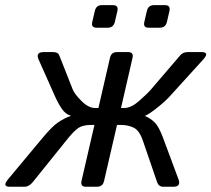

<svg xmlns="http://www.w3.org/2000/svg" viewBox="-51 -711 805 731"><path d="M-14.2 0Q-43.9 0 -20 -28.8L112.3 -187.5Q147 -229 169.2 -244.4Q191.4 -259.8 217.8 -269.5L218.3 -270.5Q198.2 -276.4 184.3 -296.9Q170.4 -317.4 158.2 -344.7L96.2 -483.9Q83.5 -512.7 115.2 -512.7H151.9Q169.9 -512.7 174.8 -500L225.6 -371.1Q232.4 -353.5 259 -326.7Q285.6 -299.8 311.5 -299.8H323.7L367.7 -490.7Q372.6 -512.7 394.5 -512.7H436.5Q458.5 -512.7 453.6 -490.7L409.7 -299.8H421.9Q447.8 -299.8 477.8 -325.9Q507.8 -352.1 524.4 -371.1L634.8 -500Q645.5 -512.7 663.6 -512.7H715.8Q748.5 -512.7 722.2 -483.9L595.7 -344.7Q575.7 -322.8 544.7 -298.6Q513.7 -274.4 501.5 -270.5L501 -269.5Q523.4 -259.8 538.8 -243.9Q554.2 -228 569.3 -187.5L628.4 -28.8Q639.2 0 608.9 0H570.3Q553.2 0 546.9 -18.1L493.2 -174.8Q480 -213.9 458.7 -224.6Q437.5 -235.4 407.2 -235.4H394.5L345.2 -22Q340.3 0 318.4 0H276.4Q254.4 0 259.3 -22L308.6 -235.4H295.9Q265.6 -235.4 248.5 -224.6Q231.4 -213.9 200.2 -174.8L74.2 -18.1Q59.6 0 42 0ZM316.9 -605.5Q294.9 -605.5 300.3 -627.4L310.1 -669.4Q314.9 -691.4 336.9 -691.4H378.9Q400.9 -691.4 396 -669.4L386.2 -627.4Q380.9 -605.5 358.9 -605.5ZM515.1 -605.5Q493.2 -605.5 498.5 -627.4L508.3 -669.4Q513.2 -691.4 535.2 -691.4H577.1Q599.1 -691.4 594.2 -669.4L584.5 -627.4Q579.1 -605.5 557.1 -605.5Z"/></svg>

Font: Istok
Style: Italic
Weight: 500
Italic angle: -13°
Designer: Andrey V. Panov
Foundry: Andrey V. Panov
Version: Version 1.0.3